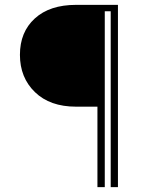

<svg xmlns="http://www.w3.org/2000/svg" viewBox="-20 -770 605 790"><path d="M293 -750H465.3V0H435.5V-723.6H411.1V0H380.9V-331.1H293Q185.5 -331.1 123.8 -390.9Q62 -450.7 62 -544.4Q62 -638.2 123.3 -694.1Q184.6 -750 293 -750Z"/></svg>

Font: Spartan MB ExtLt
Style: Regular
Weight: 200
Designer: Matt Bailey, Mirko Velimirovic
Foundry: Matt Bailey
Version: Version 1.005